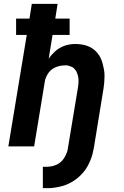

<svg xmlns="http://www.w3.org/2000/svg" viewBox="-20 -755 640 990"><path d="M201 215V105H221Q233 105 245.5 102.5Q258 100 270 95Q282 90 292 81.5Q302 73 309 62.5Q316 52 322 38Q328 24 329 16L382 -304Q383 -312 384 -319.5Q385 -327 385 -334.5Q385 -342 384.5 -349.5Q384 -357 382 -364Q380 -371 377.5 -378Q375 -385 371 -391Q367 -397 362 -402Q357 -407 350.5 -410Q344 -413 336 -415.5Q328 -418 323 -418H316Q305 -418 293.5 -416Q282 -414 271 -410Q260 -406 250 -399Q240 -392 232.5 -382.5Q225 -373 219 -360Q213 -347 212 -340L156 0H23L118 -575H63V-659H132L144 -735H277L265 -659H339V-575H251L231 -452Q238 -463 247 -473Q256 -483 265.5 -491.5Q275 -500 287 -507Q299 -514 311 -518.5Q323 -523 338 -525.5Q353 -528 361 -528H370Q387 -528 402.5 -525.5Q418 -523 432.5 -517.5Q447 -512 459.5 -503Q472 -494 482 -482Q492 -470 498.5 -456.5Q505 -443 509 -428Q513 -413 516 -397Q519 -381 519 -365Q519 -349 517.5 -330Q516 -311 514 -300L464 7Q461 23 457 39Q453 55 446.5 70.5Q440 86 432 101Q424 116 413 129.5Q402 143 389 155Q376 167 361.5 176.5Q347 186 332 193Q317 200 300.5 204.5Q284 209 265 212Q246 215 236 215Z"/></svg>

Font: Iosevka Aile Extrabold
Style: Italic
Weight: 800
Italic angle: -9°
Designer: Belleve Invis
Foundry: Belleve Invis
Version: Version 31.1.0; ttfautohint (v1.8.4)